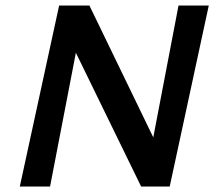

<svg xmlns="http://www.w3.org/2000/svg" viewBox="-20 -678 781 698"><path d="M52 0 195 -658H289L162 0ZM546 0H493L213 -574L234 -658H305L569 -113ZM739 -658 597 0H503L629 -658Z"/></svg>

Font: Ysabeau
Style: Bold Italic
Weight: 700
Italic angle: -12°
Designer: Christian Thalmann (Catharsis Fonts)
Version: Version 2.002